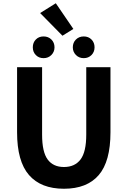

<svg xmlns="http://www.w3.org/2000/svg" viewBox="-20 -1160 792 1194"><path d="M86.2 -337.6V-742H241.8V-323Q241.8 -214.8 276.4 -168.1Q311 -121.4 377.7 -121.4Q445.2 -121.4 480.8 -168.3Q516.4 -215.2 516.4 -323V-742H667V-337.6Q667 -155.8 593.8 -71Q520.6 13.8 377.6 13.8Q234.6 13.8 160.4 -71.4Q86.2 -156.6 86.2 -337.6ZM184 -865.9Q184 -895 202.7 -914.2Q221.3 -933.4 250.9 -933.4Q280.4 -933.4 299.7 -914.2Q319 -895 319 -865.6Q319 -837.8 299.7 -818.1Q280.3 -798.4 251 -798.4Q221.6 -798.4 202.8 -817.6Q184 -836.7 184 -865.9ZM327 -1139.8 436.2 -980 368.4 -937.8 229.6 -1078.8ZM432.8 -865.6Q432.8 -895 452.1 -914.2Q471.5 -933.4 500.8 -933.4Q530.2 -933.4 549.1 -914.2Q568 -895 568 -865.9Q568 -836.7 548.9 -817.6Q529.8 -798.4 500.8 -798.4Q471.4 -798.4 452.1 -818.1Q432.8 -837.8 432.8 -865.6Z"/></svg>

Font: 寒蝉端黑体 Light
Style: Regular
Weight: 300
Designer: ChillDuanSans {Warren2060}; 
Source Han Sans {Ryoko NISHIZUKA 西塚涼子 (kana, bopomofo & ideographs); Paul D. Hunt (Latin, G
Foundry: ChillType&Adobe
Version: Version 1.300;Glyphs 3.3 (3306)